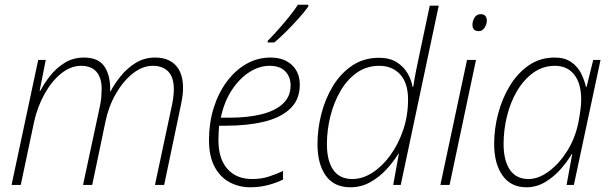

<svg xmlns="http://www.w3.org/2000/svg" viewBox="-20 -784 2590 814"><path d="M29 0 142 -530H174L148 -399H151Q167 -430 192.5 -462.5Q218 -495 254 -517.5Q290 -540 336 -540Q398 -540 423.5 -501Q449 -462 447 -397H449Q465 -428 492 -461.5Q519 -495 555.5 -517.5Q592 -540 638 -540Q694 -540 725 -507Q756 -474 756 -411Q756 -394 753.5 -376Q751 -358 747 -339L676 0H637L710 -343Q717 -378 717 -406Q717 -456 693.5 -480.5Q670 -505 628 -505Q584 -505 543 -472.5Q502 -440 471 -386Q440 -332 427 -268L371 0H332L403 -331Q408 -353 409.5 -373.5Q411 -394 411 -408Q411 -454 389 -479.5Q367 -505 324 -505Q280 -505 239.5 -472.5Q199 -440 168.5 -385Q138 -330 124 -265L68 0Z M1041 10Q994 10 954 -11Q914 -32 890 -76.5Q866 -121 866 -191Q866 -262 885.5 -325Q905 -388 940.5 -436.5Q976 -485 1023.5 -512.5Q1071 -540 1127 -540Q1184 -540 1217.5 -508.5Q1251 -477 1251 -425Q1251 -362 1210.5 -323.5Q1170 -285 1099.5 -268Q1029 -251 938 -251H909Q908 -240 907 -224Q906 -208 906 -191Q906 -111 944 -68Q982 -25 1049 -25Q1089 -25 1121.5 -36Q1154 -47 1180 -59V-23Q1155 -10 1118.5 0Q1082 10 1041 10ZM916 -285H953Q1028 -285 1086.5 -299Q1145 -313 1178.5 -343.5Q1212 -374 1212 -422Q1212 -458 1189.5 -481.5Q1167 -505 1123 -505Q1080 -505 1038.5 -479Q997 -453 964 -404Q931 -355 916 -285ZM1115 -604V-611Q1135 -631 1159.5 -658.5Q1184 -686 1206.5 -714Q1229 -742 1243 -764H1287V-756Q1271 -734 1247 -707Q1223 -680 1195.5 -652.5Q1168 -625 1143 -604Z M1466 10Q1396 10 1361 -39.5Q1326 -89 1326 -173Q1326 -237 1342.5 -301.5Q1359 -366 1392 -420Q1425 -474 1474 -506.5Q1523 -539 1587 -539Q1632 -539 1661.5 -520.5Q1691 -502 1707.5 -474Q1724 -446 1729 -416H1732Q1737 -450 1744 -484.5Q1751 -519 1758 -552L1802 -760H1840L1679 0H1647L1671 -132H1669Q1648 -98 1618 -65.5Q1588 -33 1549.5 -11.5Q1511 10 1466 10ZM1474 -25Q1517 -25 1559 -52Q1601 -79 1635 -126Q1669 -173 1689.5 -233.5Q1710 -294 1710 -362Q1710 -432 1676.5 -468.5Q1643 -505 1588 -505Q1534 -505 1492.5 -475.5Q1451 -446 1423 -397.5Q1395 -349 1380.5 -290.5Q1366 -232 1366 -173Q1366 -102 1393 -63.5Q1420 -25 1474 -25Z M2010 -652Q1983 -652 1983 -679Q1983 -695 1992 -709.5Q2001 -724 2018 -724Q2032 -724 2038 -716Q2044 -708 2044 -698Q2044 -681 2034.5 -666.5Q2025 -652 2010 -652ZM1847 0 1960 -530H1998L1886 0Z M2212 10Q2146 10 2110.5 -40Q2075 -90 2075 -174Q2075 -238 2092 -302.5Q2109 -367 2142 -421Q2175 -475 2222.5 -507.5Q2270 -540 2332 -540Q2374 -540 2401.5 -521Q2429 -502 2443.5 -473Q2458 -444 2464 -416H2467L2495 -530H2526L2413 0H2382L2406 -131H2404Q2386 -100 2357.5 -67.5Q2329 -35 2292 -12.5Q2255 10 2212 10ZM2221 -25Q2262 -25 2305.5 -56.5Q2349 -88 2383.5 -142Q2418 -196 2432 -264Q2438 -296 2441 -319Q2444 -342 2444 -362Q2444 -430 2414.5 -467.5Q2385 -505 2333 -505Q2282 -505 2241.5 -476Q2201 -447 2172.5 -399Q2144 -351 2129.5 -292Q2115 -233 2115 -174Q2115 -104 2141.5 -64.5Q2168 -25 2221 -25Z"/></svg>

Font: Noto Sans Disp ExtLt
Style: Italic
Weight: 200
Italic angle: -12°
Designer: Monotype Design Team
Foundry: Monotype Imaging Inc.
Version: Version 2.000;GOOG;noto-source:20170915:90ef993387c0